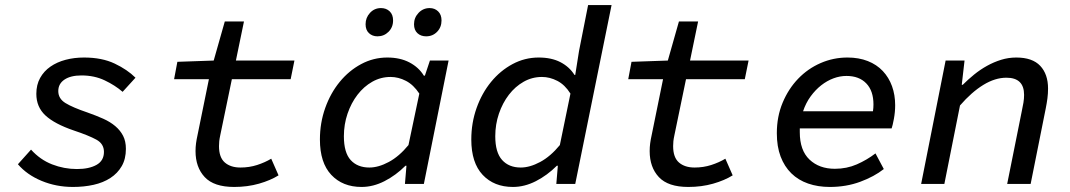

<svg xmlns="http://www.w3.org/2000/svg" viewBox="-20 -729 4240 761"><path d="M269 12Q203 12 145 -12Q87 -36 51 -78L103 -136Q139 -96 186.5 -77.5Q234 -59 285 -59Q333 -59 362.5 -75.5Q392 -92 392 -127Q392 -159 362 -175.5Q332 -192 272 -212Q196 -238 160 -271.5Q124 -305 124 -357Q124 -393 139 -420Q154 -447 180 -465Q206 -483 240 -492Q274 -501 313 -501Q384 -501 434.5 -477Q485 -453 517 -421L466 -365Q436 -391 395 -410.5Q354 -430 303 -430Q260 -430 235.5 -413.5Q211 -397 211 -368Q211 -338 239.5 -320.5Q268 -303 327 -283Q361 -271 389 -258.5Q417 -246 437 -229Q457 -212 468 -190.5Q479 -169 479 -139Q479 -99 462.5 -70.5Q446 -42 417.5 -23.5Q389 -5 351 3.5Q313 12 269 12Z M908 12Q828 12 791.5 -27Q755 -66 755 -130Q755 -146 757 -161Q759 -176 763 -194L808 -415H670L683 -484L827 -489L871 -644H947L915 -489H1147L1132 -415H899L853 -193Q850 -179 849 -169.5Q848 -160 848 -150Q848 -105 871 -85Q894 -65 933 -65Q968 -65 999 -75Q1030 -85 1055 -100L1084 -34Q1052 -14 1006.5 -1Q961 12 908 12Z M1413 12Q1338 12 1293 -36Q1248 -84 1248 -176Q1248 -242 1269 -301Q1290 -360 1326.5 -404.5Q1363 -449 1411.5 -475Q1460 -501 1515 -501Q1566 -501 1603 -481.5Q1640 -462 1660 -429H1664L1684 -489H1758L1660 0H1585L1591 -72H1587Q1549 -34 1504 -11Q1459 12 1413 12ZM1444 -65Q1480 -65 1521 -87Q1562 -109 1599 -154L1642 -358Q1619 -393 1589 -408.5Q1559 -424 1528 -424Q1489 -424 1455.5 -405Q1422 -386 1397 -353.5Q1372 -321 1357.5 -278.5Q1343 -236 1343 -189Q1343 -124 1370 -94.5Q1397 -65 1444 -65ZM1476 -585Q1456 -585 1442.5 -597.5Q1429 -610 1429 -633Q1429 -659 1446.5 -678Q1464 -697 1490 -697Q1511 -697 1524.5 -684Q1538 -671 1538 -648Q1538 -621 1520 -603Q1502 -585 1476 -585ZM1669 -585Q1648 -585 1634.5 -597.5Q1621 -610 1621 -633Q1621 -659 1639 -678Q1657 -697 1683 -697Q1703 -697 1716.5 -684Q1730 -671 1730 -648Q1730 -621 1712.5 -603Q1695 -585 1669 -585Z M2013 12Q1938 12 1893 -36Q1848 -84 1848 -176Q1848 -242 1869 -301Q1890 -360 1926.5 -404.5Q1963 -449 2011.5 -475Q2060 -501 2115 -501Q2166 -501 2201.5 -482.5Q2237 -464 2257 -432H2260L2275 -527L2311 -709H2404L2260 0H2185L2191 -72H2187Q2149 -34 2104 -11Q2059 12 2013 12ZM2044 -65Q2080 -65 2121 -87Q2162 -109 2199 -154L2241 -358Q2219 -393 2189 -408.5Q2159 -424 2128 -424Q2089 -424 2055.5 -405Q2022 -386 1997 -353.5Q1972 -321 1957.5 -278.5Q1943 -236 1943 -189Q1943 -125 1970 -95Q1997 -65 2044 -65Z M2708 12Q2628 12 2591.5 -27Q2555 -66 2555 -130Q2555 -146 2557 -161Q2559 -176 2563 -194L2608 -415H2470L2483 -484L2627 -489L2671 -644H2747L2715 -489H2947L2932 -415H2699L2653 -193Q2650 -179 2649 -169.5Q2648 -160 2648 -150Q2648 -105 2671 -85Q2694 -65 2733 -65Q2768 -65 2799 -75Q2830 -85 2855 -100L2884 -34Q2852 -14 2806.5 -1Q2761 12 2708 12Z M3269 12Q3222 12 3183 -1.5Q3144 -15 3116.5 -42Q3089 -69 3074 -108.5Q3059 -148 3059 -201Q3059 -267 3082 -322Q3105 -377 3143.5 -417Q3182 -457 3232.5 -479Q3283 -501 3339 -501Q3384 -501 3419.5 -487Q3455 -473 3479 -447.5Q3503 -422 3515.5 -387.5Q3528 -353 3528 -312Q3528 -285 3523 -258Q3518 -231 3514 -220H3150V-205Q3150 -133 3188.5 -96.5Q3227 -60 3289 -60Q3336 -60 3376 -77.5Q3416 -95 3450 -121L3483 -59Q3445 -29 3389.5 -8.5Q3334 12 3269 12ZM3335 -428Q3309 -428 3283.5 -418.5Q3258 -409 3235 -391Q3212 -373 3193 -347Q3174 -321 3163 -288H3440Q3441 -295 3441.5 -301.5Q3442 -308 3442 -315Q3442 -369 3413.5 -398.5Q3385 -428 3335 -428Z M3631 0 3728 -489H3803L3792 -393H3796Q3817 -414 3841 -433.5Q3865 -453 3892 -468Q3919 -483 3948 -492Q3977 -501 4008 -501Q4072 -501 4103 -468Q4134 -435 4134 -378Q4134 -358 4131.5 -339Q4129 -320 4125 -300L4065 0H3972L4030 -289Q4034 -307 4036.5 -322.5Q4039 -338 4039 -353Q4039 -421 3969 -421Q3924 -421 3877.5 -392.5Q3831 -364 3785 -311L3723 0Z"/></svg>

Font: Source Code Pro Medium
Style: Italic
Weight: 500
Italic angle: -11°
Monospace: yes
Designer: Paul D. Hunt, Teo Tuominen
Foundry: Adobe Systems Incorporated
Version: Version 1.050;PS 1.000;hotconv 16.6.51;makeotf.lib2.5.65220